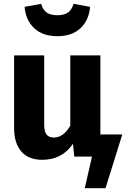

<svg xmlns="http://www.w3.org/2000/svg" viewBox="-20 -822 662 1008"><path d="M109 -786 196 -802Q205 -770 225.5 -756Q246 -742 281 -742Q316 -742 336.5 -756Q357 -770 366 -802L453 -786Q447 -716 402.5 -674Q358 -632 281 -632Q204 -632 159.5 -674Q115 -716 109 -786ZM622 -116 534 166H425L463 0H370L363 -67Q306 17 202 17Q129 17 91.5 -27Q54 -71 54 -150V-531H212V-170Q212 -131 224.5 -115.5Q237 -100 263 -100Q313 -100 349 -162V-531H507V-116Z"/></svg>

Font: Fira Sans BGR
Style: Bold
Weight: 700
Designer: bBox Type GmbH & Carrois Corporate GbR & Edenspiekermann AG
Foundry: bBox Type GmbH & Carrois Corporate GbR & Edenspiekermann AG
Version: Version 4.301